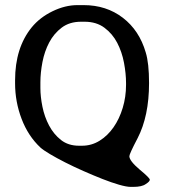

<svg xmlns="http://www.w3.org/2000/svg" viewBox="-20 -633 670 751"><path d="M486 -22Q486 -4 526 30Q566 63 566 70Q566 77 550 87Q535 98 501 98H491Q475 98 445.5 89.5Q416 81 380.5 67Q345 53 306.5 36Q268 19 234.5 2Q201 -15 175 -30.5Q149 -46 138 -56Q90 -101 64.5 -168Q39 -235 39 -307V-319Q39 -446 104 -526Q136 -565 185.5 -589Q235 -613 283 -613H307Q396 -613 460.5 -563.5Q525 -514 550 -428Q563 -386 563 -308Q563 -179 518 -92Q486 -31 486 -22ZM311 -548H297Q252 -548 221.5 -525Q191 -502 172.5 -467Q154 -432 146 -390Q138 -348 138 -311V-289Q138 -255 146 -215.5Q154 -176 172 -142Q190 -108 218.5 -85.5Q247 -63 289 -63H301Q338 -63 369.5 -82.5Q401 -102 424 -135Q447 -168 460 -211Q473 -254 473 -301V-308Q473 -345 465 -387.5Q457 -430 438.5 -465.5Q420 -501 388.5 -524.5Q357 -548 311 -548Z"/></svg>

Font: Stylish
Style: Regular
Weight: 400
Version: Version 1.64